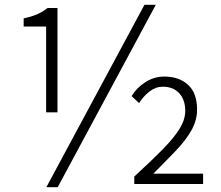

<svg xmlns="http://www.w3.org/2000/svg" viewBox="-20 -762 916 795"><path d="M171 -297V-652H78V-686Q111 -693 134 -703Q157 -713 177 -729H218V-297ZM172 13 578 -742H625L219 13ZM536 0V-31Q608 -97 654.5 -144.5Q701 -192 724 -229.5Q747 -267 747 -303Q747 -349 722 -376Q697 -403 654 -403Q625 -403 599.5 -383.5Q574 -364 556 -335L525 -364Q545 -398 581.5 -421.5Q618 -445 660 -445Q721 -445 758.5 -411Q796 -377 796 -308Q796 -264 773 -223Q750 -182 709 -139Q668 -96 615 -43H821V0Z"/></svg>

Font: Noto Sans SC Thin Light
Style: Regular
Weight: 300
Version: Version 2.004-H2;hotconv 1.0.118;makeotfexe 2.5.65603